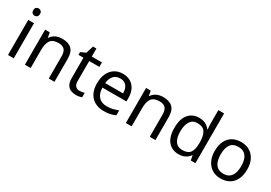

<svg xmlns="http://www.w3.org/2000/svg" viewBox="24 -1645 3591 2541"><g transform="rotate(30 1819.5 -375.0)"><path d="M173 -536V0H85V-536ZM130 -737Q150 -737 165.5 -723.5Q181 -710 181 -681Q181 -653 165.5 -639Q150 -625 130 -625Q108 -625 93 -639Q78 -653 78 -681Q78 -710 93 -723.5Q108 -737 130 -737Z M601 -546Q697 -546 746 -499.5Q795 -453 795 -349V0H708V-343Q708 -408 679 -440Q650 -472 588 -472Q499 -472 465 -422Q431 -372 431 -278V0H343V-536H414L427 -463H432Q450 -491 476.5 -509.5Q503 -528 535 -537Q567 -546 601 -546Z M1140 -62Q1160 -62 1181 -65.5Q1202 -69 1215 -73V-6Q1201 1 1175 5.5Q1149 10 1125 10Q1083 10 1047.5 -4.5Q1012 -19 990 -55Q968 -91 968 -156V-468H892V-510L969 -545L1004 -659H1056V-536H1211V-468H1056V-158Q1056 -109 1079.5 -85.5Q1103 -62 1140 -62Z M1529 -546Q1598 -546 1647.5 -516Q1697 -486 1723.5 -431.5Q1750 -377 1750 -304V-251H1383Q1385 -160 1429.5 -112.5Q1474 -65 1554 -65Q1605 -65 1644.5 -74.5Q1684 -84 1726 -102V-25Q1685 -7 1645 1.5Q1605 10 1550 10Q1474 10 1415.5 -21Q1357 -52 1324.5 -113.5Q1292 -175 1292 -264Q1292 -352 1321.5 -415Q1351 -478 1404.5 -512Q1458 -546 1529 -546ZM1528 -474Q1465 -474 1428.5 -433.5Q1392 -393 1385 -321H1658Q1658 -367 1644 -401Q1630 -435 1601.5 -454.5Q1573 -474 1528 -474Z M2144 -546Q2240 -546 2289 -499.5Q2338 -453 2338 -349V0H2251V-343Q2251 -408 2222 -440Q2193 -472 2131 -472Q2042 -472 2008 -422Q1974 -372 1974 -278V0H1886V-536H1957L1970 -463H1975Q1993 -491 2019.5 -509.5Q2046 -528 2078 -537Q2110 -546 2144 -546Z M2694 10Q2594 10 2534 -59.5Q2474 -129 2474 -267Q2474 -405 2534.5 -475.5Q2595 -546 2695 -546Q2737 -546 2768 -535.5Q2799 -525 2822 -507Q2845 -489 2861 -467H2867Q2866 -480 2863.5 -505.5Q2861 -531 2861 -546V-760H2949V0H2878L2865 -72H2861Q2845 -49 2822 -30.5Q2799 -12 2767.5 -1Q2736 10 2694 10ZM2708 -63Q2793 -63 2827.5 -109.5Q2862 -156 2862 -250V-266Q2862 -366 2829 -419.5Q2796 -473 2707 -473Q2636 -473 2600.5 -416.5Q2565 -360 2565 -265Q2565 -169 2600.5 -116Q2636 -63 2708 -63Z M3585 -269Q3585 -202 3567.5 -150.5Q3550 -99 3517.5 -63Q3485 -27 3438.5 -8.5Q3392 10 3335 10Q3282 10 3237 -8.5Q3192 -27 3159 -63Q3126 -99 3107.5 -150.5Q3089 -202 3089 -269Q3089 -358 3119 -419.5Q3149 -481 3205 -513.5Q3261 -546 3338 -546Q3411 -546 3466.5 -513.5Q3522 -481 3553.5 -419.5Q3585 -358 3585 -269ZM3180 -269Q3180 -206 3196.5 -159.5Q3213 -113 3248 -88Q3283 -63 3337 -63Q3391 -63 3426 -88Q3461 -113 3477.5 -159.5Q3494 -206 3494 -269Q3494 -333 3477 -378Q3460 -423 3425.5 -447.5Q3391 -472 3336 -472Q3254 -472 3217 -418Q3180 -364 3180 -269Z"/></g></svg>

Font: utamil85
Style: Book
Weight: 400
Designer: Jelle Bosma - Monotype Design Team
Foundry: Monotype Imaging Inc.
Version: Version 2.003